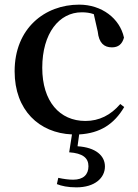

<svg xmlns="http://www.w3.org/2000/svg" viewBox="-20 -563 594 827"><path d="M278 93C336 97 361 117 361 153C361 189 339 211 295 211C276 211 254 208 231 203L225 230C245 238 272 244 309 244C389 244 432 203 432 154C432 108 393 72 314 67L321 16C412 11 472 -29 515 -102L498 -115C457 -67 407 -42 348 -42C237 -42 162 -126 162 -271C162 -420 235 -510 332 -510C350 -510 367 -508 384 -502L401 -427C406 -377 429 -359 462 -359C489 -359 506 -372 514 -401C496 -484 418 -543 321 -543C173 -543 43 -441 43 -256C43 -88 149 10 290 16Z"/></svg>

Font: Noto Serif CJK HK SemiBold
Style: Regular
Weight: 600
Designer: Ryoko NISHIZUKA 西塚涼子 (kana & ideographs); Frank Grießhammer (Latin, Greek & Cyrillic); Wenlong ZHANG 张文龙 (bopomofo); San
Foundry: Adobe
Version: Version 2.001;hotconv 1.1.0;makeotfexe 2.6.0